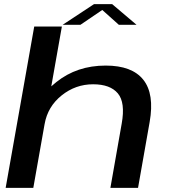

<svg xmlns="http://www.w3.org/2000/svg" viewBox="-20 -914 833 934"><path d="M7.5 0H142L281 -785H146.5ZM517 0H651.5L708 -320.5Q732 -457 677.2 -526Q622.5 -595 494 -595Q354 -595 253.8 -514.5Q153.5 -434 139.5 -355.5L197 -310.5Q212 -395.5 279.8 -449.8Q347.5 -504 433 -504Q516 -504 553.2 -459.8Q590.5 -415.5 572 -312.5ZM285 -793.5H371.5L477.5 -865.5L558 -793.5H644L525.5 -894H437.5Z"/></svg>

Font: Anybody Expanded Medium
Style: Italic
Weight: 500
Width: 7
Italic angle: -10°
Version: Version 1.113;gftools[0.9.25]